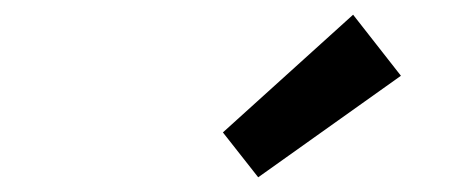

<svg xmlns="http://www.w3.org/2000/svg" viewBox="-20 -820 640 261"><path d="M331 -579 283 -640 460 -800 525 -717Z"/></svg>

Font: Source Code Pro SemiBold
Style: Italic
Weight: 600
Italic angle: -11°
Monospace: yes
Designer: Paul D. Hunt, Teo Tuominen
Foundry: Adobe Systems Incorporated
Version: Version 1.016;hotconv 1.0.116;makeotfexe 2.5.65601